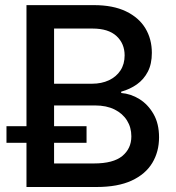

<svg xmlns="http://www.w3.org/2000/svg" viewBox="-20 -748 702 768"><path d="M85.9 0V-727.5H355.5Q432.1 -727.5 483.9 -702.6Q535.6 -677.7 561.5 -634.8Q587.4 -591.8 587.4 -536.6Q587.4 -492.2 571.3 -461.2Q555.2 -430.2 527.6 -410.6Q500 -391.1 464.8 -381.3V-376Q503.4 -373 537.8 -351.6Q572.3 -330.1 594.2 -291.7Q616.2 -253.4 616.2 -198.7Q616.2 -141.1 589.1 -96.2Q562 -51.3 506.6 -25.6Q451.2 0 366.2 0ZM196.3 -94.2H356Q433.1 -94.2 469.2 -124Q505.4 -153.8 505.4 -202.6Q505.4 -238.3 488 -266.1Q470.7 -293.9 438.2 -310.1Q405.8 -326.2 360.4 -326.2H196.3ZM196.3 -413.1H348.1Q386.2 -413.1 415.8 -427Q445.3 -440.9 461.9 -466.3Q478.5 -491.7 478.5 -526.4Q478.5 -573.7 446 -603.8Q413.6 -633.8 350.1 -633.8H196.3ZM5.9 -176.8V-243.2H326.2V-176.8Z"/></svg>

Font: Inter 20pt Medium
Style: Regular
Weight: 500
Version: Version 4.001;git-66647c0bb